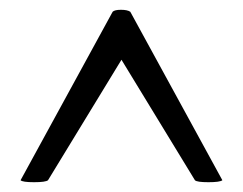

<svg xmlns="http://www.w3.org/2000/svg" viewBox="-20 -727 496 392"><path d="M210 -703Q214 -707 227 -707Q240 -707 246 -703L434 -359Q429 -355 405.5 -355Q382 -355 378 -359L228 -605L78 -359Q73 -355 49.5 -355Q26 -355 22 -359Z"/></svg>

Font: Esteban
Style: Regular
Weight: 400
Designer: Angelica Diaz Rivera
Foundry: Angelica Diaz Rivera
Version: Version 1.002